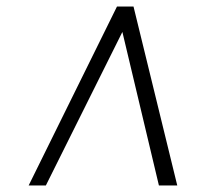

<svg xmlns="http://www.w3.org/2000/svg" viewBox="-20 -768 643 586"><path d="M67.5 -202 337 -748H387.5L521 -202H465L353.5 -670.5L120 -202Z"/></svg>

Font: Merriweather 120pt Medium
Style: Italic
Weight: 500
Italic angle: -7.8°
Version: Version 2.101